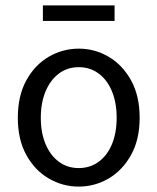

<svg xmlns="http://www.w3.org/2000/svg" viewBox="-20 -678 582 710"><path d="M271.2 12Q211.6 12 160.1 -18.1Q108.7 -48.1 77.3 -105Q45.9 -161.9 45.9 -242.4Q45.9 -323.5 77.3 -380.8Q108.7 -438 160.1 -468Q211.6 -498.1 271.2 -498.1Q330.7 -498.1 381.9 -468Q433 -438 464.7 -380.8Q496.4 -323.5 496.4 -242.4Q496.4 -161.9 464.7 -105Q433 -48.1 381.9 -18.1Q330.7 12 271.2 12ZM271.2 -56.5Q313 -56.5 344.8 -79.7Q376.6 -102.9 394 -144.8Q411.4 -186.7 411.4 -242.4Q411.4 -298.1 394 -340.3Q376.6 -382.6 344.8 -406.1Q313 -429.6 271.2 -429.6Q229.4 -429.6 197.9 -406.1Q166.4 -382.6 148.6 -340.3Q130.9 -298.1 130.9 -242.4Q130.9 -186.7 148.6 -144.8Q166.4 -102.9 197.9 -79.7Q229.4 -56.5 271.2 -56.5ZM138.6 -600.6V-658.1H403.7V-600.6Z"/></svg>

Font: Source Sans Variable
Style: Regular
Weight: 200
Designer: Paul D. Hunt
Foundry: Adobe Systems Incorporated
Version: Version 3.006;hotconv 1.0.111;makeotfexe 2.5.65597